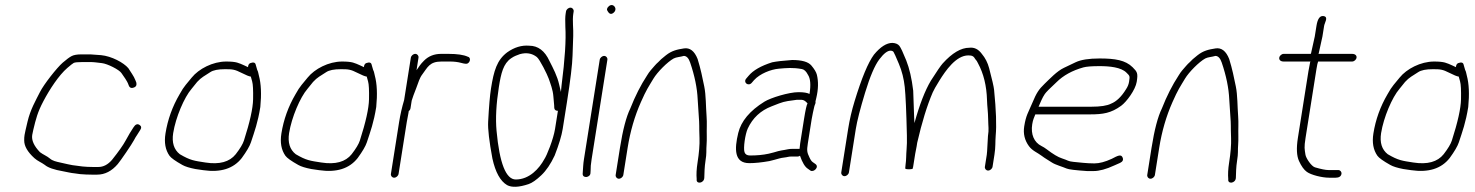

<svg xmlns="http://www.w3.org/2000/svg" viewBox="-20 -694 5776 752"><path d="M334.2 -481H297.9C281.7 -481 269.3 -478.8 260.9 -474.5C252.4 -470.2 240.6 -461.5 225.7 -448.6C202.4 -428.5 151.2 -362.8 136.7 -333.9C119.5 -299.5 99.3 -265.9 87.8 -217.5C81.2 -189.8 77.3 -172.5 76.2 -165.5C75.1 -158.5 74.6 -151.3 74.8 -144C74.7 -121.9 88 -98.7 114.8 -74.5C127.2 -63.2 142.9 -57.5 155.6 -48C168 -37.4 192 -29.1 227.6 -23C243 -20.4 256 -16.4 272.4 -15L293.9 -12C309.7 -10.7 324.6 -10 338.6 -10H360.6C390.7 -10 417.6 -23.8 441.2 -51.4C452 -64 496.7 -129.4 504.8 -145.1C508.8 -153 512.6 -159.3 516 -164L529.3 -185C535 -193.6 533.8 -200.3 525.7 -205.2C517.6 -210 510 -206.7 502.8 -195.2C490.2 -175.3 487.2 -171.6 471.8 -143.1C462.6 -125.9 444.9 -100.8 418.8 -68C402.7 -49.3 384.9 -40 365.3 -40H343.3C329.3 -40 315.8 -40.7 302.7 -42L280.1 -45C270 -45.9 258.5 -47.8 245.8 -50.7C226.7 -55 226.7 -55 215.6 -57.5C199.9 -61 185.6 -64.1 175.6 -73C164.9 -82.4 147.9 -89 136.5 -98C113 -122.3 102.9 -144.8 106.2 -165.5C107.1 -171.2 108.5 -178 110.5 -186C120.6 -227.9 126.9 -254.2 150.1 -298C174.6 -344.5 210.7 -399.5 243.6 -427.8C256.1 -438.6 264.5 -445.2 268.7 -447.5C273 -449.8 284.9 -451 304.4 -451H328.9C350.8 -451 354.6 -449.4 378.9 -446.8C401 -444.4 447.6 -420.7 455.8 -407.6C464.9 -393.1 477.4 -379.5 483.9 -360.3C487.7 -349.2 495.6 -346.7 507.6 -352.7C513.9 -355.9 515.9 -362 513.8 -371L510.2 -380C505.1 -394.8 489.7 -415.1 482.6 -427C464.6 -448.5 416.8 -474.2 375.7 -478Z M962.4 -394C962.8 -392 964.5 -385.6 967.7 -374.8C970.8 -364 972 -340.8 971.3 -305.1C970.6 -269.5 958.6 -215.6 935.4 -143.5C931 -129.8 920.3 -112 903.3 -90C879.2 -59.8 839.7 -48.9 784.6 -57.5C740.7 -64.3 725.9 -65.5 684.3 -90C661.1 -108.2 652.5 -135.8 658.3 -172.7C668.1 -234.3 701.6 -312.9 730.3 -346C737.2 -354 744.5 -363 752.1 -373C768.6 -391.2 781.9 -397.1 803.7 -411.5C815.2 -419.2 834.3 -423 861 -423C890.6 -423 899.4 -422.2 926.2 -408.5C943.8 -399.5 955.8 -394.7 962.4 -394ZM951.3 -431C947.6 -433 942.6 -435.3 936.4 -438C914.8 -447.2 907.1 -453 865.7 -453C813.3 -453 758.4 -424.3 730.8 -390L707.3 -361.5C699.8 -352.5 691.9 -340.3 683.5 -325C655.2 -276.8 636.7 -225.4 628.1 -171C622.5 -135.8 627.7 -106.8 643.8 -84C649.9 -75.4 666.8 -63.3 694.5 -47.8C705.4 -41.7 722.3 -36.4 745.1 -32L775.9 -27.5C843.9 -17.5 894.3 -33.4 926.9 -75C945.9 -101.1 957.9 -121.6 962.8 -136.5C977.3 -180.6 989.8 -213.5 999.6 -275C1004.5 -325 1002.7 -366 994 -398C991.8 -406.2 991.2 -413.8 987.5 -420L981.7 -440C980.1 -449 973.1 -451.4 960.8 -447C955.1 -445 952 -439.7 951.3 -431Z M1416.4 -394C1416.8 -392 1418.5 -385.6 1421.7 -374.8C1424.8 -364 1426 -340.8 1425.3 -305.1C1424.6 -269.5 1412.6 -215.6 1389.4 -143.5C1385 -129.8 1374.3 -112 1357.3 -90C1333.2 -59.8 1293.7 -48.9 1238.6 -57.5C1194.7 -64.3 1179.9 -65.5 1138.3 -90C1115.1 -108.2 1106.5 -135.8 1112.3 -172.7C1122.1 -234.3 1155.6 -312.9 1184.3 -346C1191.2 -354 1198.5 -363 1206.1 -373C1222.6 -391.2 1235.9 -397.1 1257.7 -411.5C1269.2 -419.2 1288.3 -423 1315 -423C1344.6 -423 1353.4 -422.2 1380.2 -408.5C1397.8 -399.5 1409.8 -394.7 1416.4 -394ZM1405.3 -431C1401.6 -433 1396.6 -435.3 1390.4 -438C1368.8 -447.2 1361.1 -453 1319.7 -453C1267.3 -453 1212.4 -424.3 1184.8 -390L1161.3 -361.5C1153.8 -352.5 1145.9 -340.3 1137.5 -325C1109.2 -276.8 1090.7 -225.4 1082.1 -171C1076.5 -135.8 1081.7 -106.8 1097.8 -84C1103.9 -75.4 1120.8 -63.3 1148.5 -47.8C1159.4 -41.7 1176.3 -36.4 1199.1 -32L1229.9 -27.5C1297.9 -17.5 1348.3 -33.4 1380.9 -75C1399.9 -101.1 1411.9 -121.6 1416.8 -136.5C1431.3 -180.6 1443.8 -213.5 1453.6 -275C1458.5 -325 1456.7 -366 1448 -398C1445.8 -406.2 1445.2 -413.8 1441.5 -420L1435.7 -440C1434.1 -449 1427.1 -451.4 1414.8 -447C1409.1 -445 1406 -439.7 1405.3 -431Z M1589.1 -468 1562.8 -302C1554.4 -274 1547.9 -245.3 1543.2 -216L1511.1 -13C1509.8 -5.1 1515.8 2 1523.7 2C1531.6 2 1539.8 -5.1 1541.1 -13L1573.2 -216C1575.2 -228.7 1577.5 -240.7 1579.9 -252L1581 -259C1584.8 -261.7 1587 -265.3 1587.8 -270L1592.5 -300C1596 -311.7 1602 -328 1610.3 -349C1619.9 -373.3 1622.2 -387.2 1635 -404C1654.7 -430 1662.4 -453 1708.7 -453H1743.2C1758.8 -453 1773.1 -451.2 1785.9 -447.8C1798.7 -444.2 1806.9 -443.3 1810.5 -445C1823.2 -450.9 1824.5 -469.8 1811.8 -472C1795.8 -479.3 1770.8 -483 1736.8 -483H1707.5C1680.7 -483 1658.4 -474.2 1640.8 -456.5C1625.7 -441.4 1622.5 -434.7 1611.4 -419L1619.1 -468C1620.4 -475.9 1614.4 -483 1606.5 -483C1598.6 -483 1590.4 -475.9 1589.1 -468Z M2196.8 -649 2195.4 -640C2193.7 -629.3 2193.3 -612.3 2194.3 -589C2197.5 -537.9 2192.6 -461.6 2179.5 -360C2178.1 -348.7 2177.2 -340 2176.9 -334C2175.6 -338.7 2173.4 -348.2 2170.1 -362.8C2162.5 -396.7 2146.9 -425.8 2132.1 -455C2113.8 -495 2087.3 -515 2052.6 -515C2023.1 -517.5 1994.4 -508.8 1966.5 -489C1926.5 -458.9 1914.2 -417.7 1903.1 -347.6C1898.8 -320.6 1895.1 -277.2 1891.9 -217.1C1890.4 -188.5 1896 -140.5 1908.6 -73C1920.4 -19.3 1939.6 15.4 1966.1 31C1984.5 41 2012.6 39.7 2050.3 27.1C2064 22.5 2080.6 10.9 2100.1 -7.6C2119.6 -26.1 2137 -51.9 2152.5 -85C2169.3 -128.3 2179.8 -163 2183.9 -189L2200.4 -293C2214.2 -380.3 2221.6 -441.7 2222.5 -477C2223.5 -512.3 2224.3 -537.7 2225.1 -553C2226.4 -578.9 2221.3 -614.1 2225.4 -640L2226.8 -649C2228 -656.9 2222.1 -664 2214.2 -664C2206.2 -664 2198 -656.9 2196.8 -649ZM2165.2 -260 2153.9 -189C2147.6 -148.9 2121.3 -83.9 2112.2 -71C2092 -33.7 2053.4 9 2000.1 9C1961.6 9 1936.5 -54.7 1924.8 -182C1920.4 -230 1923.5 -287.1 1933.9 -353.2C1942.6 -407.7 1951.2 -444.9 1982.3 -466C1996.1 -475.4 2002.4 -476.4 2016.3 -482C2041.9 -489 2063.9 -485.2 2082.4 -470.8C2094.3 -461.5 2123.9 -401.2 2129.1 -386C2135.3 -368.1 2145.6 -342.3 2147.4 -316.2C2148.5 -299.4 2149.6 -287.7 2150.5 -281L2150.9 -271C2151.8 -263.7 2156.5 -260 2165.2 -260Z M2328.9 -460 2267.1 -70C2265.7 -61.3 2264.7 -52.4 2264.1 -43.2C2263.2 -29.5 2263.2 -29.5 2262.1 -13C2262.2 6.1 2292.8 1.7 2292.7 -17L2293.3 -27C2292.9 -37 2294.1 -51.3 2297.1 -70L2358.9 -460C2360.1 -467.9 2354.2 -475 2346.2 -475C2338.3 -475 2330.1 -467.9 2328.9 -460ZM2364.8 -669.8C2356.5 -662.6 2355.2 -655.7 2360.8 -649C2367.1 -638.3 2374.7 -636.8 2383.6 -644.5C2401.2 -659.7 2381.6 -684.2 2364.8 -669.8Z M2404 6C2412 6 2420.2 -1.1 2421.4 -9L2438.2 -115C2448.4 -179.2 2465.7 -238.9 2490.2 -294.1C2512.2 -343.9 2519.5 -352.8 2539.2 -385.9C2554.5 -411.5 2594.3 -451.7 2618.6 -465C2628.7 -470.5 2645.4 -470.9 2658.2 -475C2668.9 -475 2677.2 -466.3 2683.1 -449C2700.7 -397.4 2710.6 -349.3 2712.6 -304.7C2713.4 -287.2 2714.7 -267.7 2716.4 -246.2C2720.3 -196.5 2717.6 -206.7 2719.7 -153C2720.7 -127.6 2718.1 -95.6 2712 -57C2708.1 -32.3 2707 -10.7 2708.7 8C2705.5 28.3 2737.9 24.8 2738.5 2C2739 -15.8 2739.4 -40.7 2743.2 -64.2C2745.5 -78.9 2746.6 -90.1 2746.5 -97.7C2746.1 -119.4 2748.9 -135.4 2748.2 -160.2C2747.4 -189 2749.5 -212 2747.4 -239C2744.4 -276.4 2745.4 -321.1 2738.3 -355.5C2731.1 -390.5 2724.4 -424.4 2712.3 -463C2699.9 -494.3 2682.1 -508 2658.8 -504.4C2631.3 -500 2611.3 -495.7 2588.1 -477.4C2573.3 -465.8 2563.4 -457 2558.4 -451C2553 -446.3 2548.1 -441.3 2543.6 -436C2532.5 -422.9 2524.1 -415.1 2514 -398C2489.8 -361.1 2467.9 -318.1 2448.6 -269C2432.9 -237 2419.4 -185.7 2408.2 -115L2391.4 -9C2390.2 -1.1 2396.1 6 2404 6Z M2914.7 -55C2936.7 -55 2962.8 -57.7 2993 -63L3012.8 -68C3027 -71.7 3037 -75.5 3051.7 -77C3063.6 -78.2 3068.5 -81 3079.8 -81H3104.8C3107.5 -81 3110.3 -82 3113.3 -84C3122.5 -57.2 3132.8 -40.2 3144.2 -33L3154.1 -26C3166.8 -17.6 3190.6 -40.5 3173.2 -52L3163.3 -59C3159.1 -61.7 3154.7 -67.8 3150.3 -77.5C3141.2 -97 3139.3 -102.8 3144.1 -133L3159 -227C3161.3 -241.9 3166.5 -264 3169.3 -276.5C3171.4 -286.1 3175.6 -288 3174 -297C3175.4 -301.7 3176.5 -306.3 3177.3 -311C3185.2 -344.5 3185.9 -374.5 3179.5 -401C3177.1 -411 3169.9 -423.2 3157.8 -437.5C3145.7 -451.8 3120.7 -459 3082.7 -459C3047.3 -456.5 3021.2 -453.5 3004.3 -450C2960.4 -436.1 2929.6 -418.4 2911.9 -397L2903.3 -387C2888.8 -371 2911.4 -354 2924.6 -370L2933.2 -380C2956.3 -405.4 2998.9 -422.3 3030.8 -425C3061.1 -427.6 3085.1 -430.1 3120.9 -423.5C3129.8 -421.9 3137.7 -414.4 3144.5 -401C3154.2 -386.6 3156.3 -361.6 3150.6 -326C3142 -330.7 3127.6 -333 3107.2 -333C3069.5 -333 2998.2 -310.8 2974.2 -295.9C2916.9 -260.4 2882.6 -219.5 2871.4 -173C2856.1 -109.9 2855.4 -55 2914.7 -55ZM3129 -227 3114.1 -133C3112.8 -125 3112 -117.7 3111.6 -111H3085.8C3077.7 -111 3071.3 -110.5 3066.8 -109.5C3045.1 -104.7 3039.1 -106.1 3010.4 -97L2990.6 -92C2967.9 -87.1 2944.3 -85 2917.5 -85C2906.1 -85 2899 -89.3 2896 -98C2890.6 -113.8 2898.8 -169.3 2908.7 -190.5C2927.9 -232 2959 -261 3002 -277.5C3009.8 -280.5 3019.6 -284.3 3031.5 -289C3054.7 -298.1 3075.1 -299.5 3100 -303H3120C3127.3 -303 3134.9 -298.3 3142.8 -289C3139.3 -283.7 3134.7 -263 3129 -227Z M3867.5 -41 3874.9 -88C3879.9 -119.1 3877.7 -138.2 3879.8 -163C3883.6 -202.6 3881.5 -262.3 3873.5 -342.2C3872.3 -354.4 3865.8 -382.6 3854.1 -427C3848.5 -448.3 3839 -467 3825.5 -483C3812.1 -501.4 3795.7 -509.4 3776.3 -507C3744 -507 3709.3 -486.5 3672.2 -445.5C3664.6 -437.1 3649.2 -414.6 3625.9 -378C3602.8 -339.2 3581.4 -283.8 3561.6 -212C3560.1 -227.9 3557.7 -322.5 3556.7 -339C3551 -386.6 3541.9 -426 3529.5 -457.2C3517 -488.4 3508 -507.5 3502.5 -514.5C3496.9 -521.5 3487.9 -525.3 3475.3 -526C3452.4 -526 3428.3 -510.7 3403 -480C3380.1 -449.1 3354.8 -388.3 3327.1 -297.5C3316 -261.2 3307.6 -225 3301.9 -189L3275 -19C3273.8 -11.1 3279.7 -4 3287.6 -4C3295.6 -4 3303.8 -11.1 3305 -19L3331.9 -189C3336.9 -220.3 3349 -267.7 3368.3 -331.1C3387.6 -394.5 3406.2 -438 3424 -461.5C3441.8 -485 3456.8 -496.3 3469 -495.5C3473.9 -495.2 3477.5 -493.5 3479.7 -490.5C3481.9 -487.5 3488.9 -471.9 3500.7 -443.7C3512.6 -415.5 3520.2 -385.3 3523.6 -353.1C3527 -320.9 3529.8 -257.9 3532 -164C3532.5 -142 3532.1 -123.8 3530.8 -109.3C3528.8 -87.4 3529.8 -68.2 3526.9 -50C3526.7 -44.7 3526.3 -39.7 3525.5 -35C3525.1 -32.3 3529.9 -31 3539.9 -31C3549.9 -31 3555.1 -32.3 3555.5 -35L3555.7 -36H3554.7C3555.5 -36.7 3555.9 -37.3 3556 -38L3564.6 -92C3565.7 -99.3 3567.6 -109 3570.2 -121L3572.4 -135C3590.6 -214.3 3610.8 -280 3633.1 -332C3636.8 -340.7 3645.5 -356.1 3659.3 -378.3C3683.6 -417.5 3724.6 -477 3772.5 -477C3787.6 -477 3793.4 -474.2 3800.2 -462C3804.2 -458 3807.7 -452.7 3810.6 -446C3832.5 -405.7 3844.2 -357.7 3845.8 -302C3846.6 -274.7 3849.9 -257.8 3850.3 -226.5C3850.7 -196.6 3853.8 -188.2 3849.5 -161L3846.2 -102C3846 -96.7 3845.6 -92 3844.9 -88L3837.5 -41C3836.2 -33.1 3842.2 -26 3850.1 -26C3858 -26 3866.2 -33.1 3867.5 -41Z M4047.7 -276C4055.7 -294 4062 -310.8 4072.2 -325.8C4077.1 -333 4092.4 -348.4 4117.9 -372C4144.5 -398.4 4179.5 -417.8 4223.1 -430C4235 -433.3 4256.2 -435 4286.9 -435C4325.9 -435 4371.1 -430.6 4391.9 -409.5C4404.6 -396.5 4406 -397.7 4402.2 -374C4400.7 -364 4396.8 -354.3 4390.6 -345C4372.6 -315.5 4352.9 -296.5 4331.6 -288C4316.3 -280 4290.4 -276 4253.7 -276ZM4035 -246H4249C4300.1 -246 4331.5 -250.8 4371.2 -279.7C4392.2 -295 4427.1 -341.8 4432.2 -373.7C4437.5 -407.2 4434.6 -412.1 4416.2 -430.5C4388.1 -458.5 4347.5 -465 4286.6 -465C4244.7 -465 4213.4 -460 4192.7 -450.1C4177.2 -442.7 4162 -435.4 4146.8 -428.2C4119.6 -415.3 4091.5 -385.2 4071.5 -366C4048.2 -343.7 4039.3 -329.4 4023.5 -291.5C4007.1 -252.3 3998.6 -243.6 3991.5 -199C3987 -170.4 3993.2 -144.5 4010.1 -121.5C4023.5 -103.2 4043.6 -96.2 4060.2 -83.5C4073.4 -73.4 4086.5 -66.4 4100.6 -57.1C4113.6 -48.6 4142.9 -40.4 4158 -33.8C4165.9 -30.3 4192.5 -27.1 4237.8 -24H4262.8C4285.5 -24 4312.6 -31.3 4344.3 -46L4366.9 -56C4377.1 -60.8 4380.6 -67.6 4377.1 -76.5C4371.3 -91.4 4358.2 -84.5 4334.4 -72C4308.5 -60 4285.8 -54 4266.3 -54C4235.8 -54 4207.4 -57.9 4184.5 -60C4162.8 -62 4163.4 -66.1 4138.8 -73.9C4124.2 -78.5 4104.4 -90.3 4079.3 -109.5C4072.8 -114.5 4066.1 -118.7 4059.3 -122C4029.9 -136.4 4016.6 -168.2 4022.9 -207.5C4025.9 -226.7 4030.5 -233.5 4035 -246Z M4486 6C4494 6 4502.2 -1.1 4503.4 -9L4520.2 -115C4530.4 -179.2 4547.7 -238.9 4572.2 -294.1C4594.2 -343.9 4601.5 -352.8 4621.2 -385.9C4636.5 -411.5 4676.3 -451.7 4700.6 -465C4710.7 -470.5 4727.4 -470.9 4740.2 -475C4750.9 -475 4759.2 -466.3 4765.1 -449C4782.7 -397.4 4792.6 -349.3 4794.6 -304.7C4795.4 -287.2 4796.7 -267.7 4798.4 -246.2C4802.3 -196.5 4799.6 -206.7 4801.7 -153C4802.7 -127.6 4800.1 -95.6 4794 -57C4790.1 -32.3 4789 -10.7 4790.7 8C4787.5 28.3 4819.9 24.8 4820.5 2C4821 -15.8 4821.4 -40.7 4825.2 -64.2C4827.5 -78.9 4828.6 -90.1 4828.5 -97.7C4828.1 -119.4 4830.9 -135.4 4830.2 -160.2C4829.4 -189 4831.5 -212 4829.4 -239C4826.4 -276.4 4827.4 -321.1 4820.3 -355.5C4813.1 -390.5 4806.4 -424.4 4794.3 -463C4781.9 -494.3 4764.1 -508 4740.8 -504.4C4713.3 -500 4693.3 -495.7 4670.1 -477.4C4655.3 -465.8 4645.4 -457 4640.4 -451C4635 -446.3 4630.1 -441.3 4625.6 -436C4614.5 -422.9 4606.1 -415.1 4596 -398C4571.8 -361.1 4549.9 -318.1 4530.6 -269C4514.9 -237 4501.4 -185.7 4490.2 -115L4473.4 -9C4472.2 -1.1 4478.1 6 4486 6Z M5234.1 -13C5235.3 -20.9 5229.4 -28 5221.4 -28H5210.4H5183C5172 -28 5154.4 -31.5 5130.3 -38.6C5116.2 -42.7 5095 -74.5 5093 -88.3C5089.7 -110.5 5087.3 -115.6 5093.4 -154L5136.2 -424C5138.6 -439.3 5140.8 -449 5142.7 -453H5275.7C5283.7 -453 5291.9 -460.1 5293.1 -468C5294.4 -475.9 5288.4 -483 5275.7 -483H5143.7C5144.5 -483.7 5145 -484.7 5145.2 -486L5159.5 -551L5166.2 -593C5168.2 -605.5 5184.4 -627.5 5164.2 -631C5149.9 -633.4 5140.6 -620.8 5136.2 -593L5129.5 -551L5115.5 -488C5115.1 -485.3 5114.5 -483.7 5113.7 -483H5007.7C4999.8 -483 4991.6 -475.9 4990.4 -468C4989.1 -460.1 4995.1 -453 5007.7 -453H5112.7C5112 -452.3 5111.5 -451.5 5111.4 -450.5L5104.7 -415L5063.4 -154C5057.1 -114 5058.5 -83.8 5067.7 -63.5C5077 -43.1 5087.2 -28.9 5098.5 -20.8C5115 -8.8 5157.9 2 5185.4 2H5211.4C5223.6 2 5232.4 -2.6 5234.1 -13Z M5693.4 -394C5693.8 -392 5695.5 -385.6 5698.7 -374.8C5701.8 -364 5703 -340.8 5702.3 -305.1C5701.6 -269.5 5689.6 -215.6 5666.4 -143.5C5662 -129.8 5651.3 -112 5634.3 -90C5610.2 -59.8 5570.7 -48.9 5515.6 -57.5C5471.7 -64.3 5456.9 -65.5 5415.3 -90C5392.1 -108.2 5383.5 -135.8 5389.3 -172.7C5399.1 -234.3 5432.6 -312.9 5461.3 -346C5468.2 -354 5475.5 -363 5483.1 -373C5499.6 -391.2 5512.9 -397.1 5534.7 -411.5C5546.2 -419.2 5565.3 -423 5592 -423C5621.6 -423 5630.4 -422.2 5657.2 -408.5C5674.8 -399.5 5686.8 -394.7 5693.4 -394ZM5682.3 -431C5678.6 -433 5673.6 -435.3 5667.4 -438C5645.8 -447.2 5638.1 -453 5596.7 -453C5544.3 -453 5489.4 -424.3 5461.8 -390L5438.3 -361.5C5430.8 -352.5 5422.9 -340.3 5414.5 -325C5386.2 -276.8 5367.7 -225.4 5359.1 -171C5353.5 -135.8 5358.7 -106.8 5374.8 -84C5380.9 -75.4 5397.8 -63.3 5425.5 -47.8C5436.4 -41.7 5453.3 -36.4 5476.1 -32L5506.9 -27.5C5574.9 -17.5 5625.3 -33.4 5657.9 -75C5676.9 -101.1 5688.9 -121.6 5693.8 -136.5C5708.3 -180.6 5720.8 -213.5 5730.6 -275C5735.5 -325 5733.7 -366 5725 -398C5722.8 -406.2 5722.2 -413.8 5718.5 -420L5712.7 -440C5711.1 -449 5704.1 -451.4 5691.8 -447C5686.1 -445 5683 -439.7 5682.3 -431Z"/></svg>

Font: MewTooHand
Style: Ita
Weight: 400
Designer: Mew Too, Robert Jablonski
Version: Version 0.77